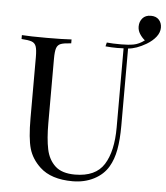

<svg xmlns="http://www.w3.org/2000/svg" viewBox="-59 -916 849 982"><g transform="rotate(5 366.0 -425.0)"><path d="M732 -808Q732 -783 714.5 -760.5Q697 -738 667 -720Q616 -690 574 -687V-291Q574 -219 564.5 -167.5Q555 -116 533 -79Q508 -36 459.5 -11Q411 14 350 14Q240 14 182 -40Q138 -81 123 -133Q108 -185 108 -288V-602Q108 -640 102 -657Q96 -674 79.5 -680Q63 -686 27 -688V-708Q69 -705 155 -705Q236 -705 282 -708V-688Q246 -686 229.5 -680Q213 -674 207 -657Q201 -640 201 -602V-271Q201 -191 212 -138Q223 -85 257.5 -53Q292 -21 359 -21Q465 -21 508 -89Q551 -157 551 -280V-686Q540 -685 518 -685Q488 -685 458 -688L463 -708Q491 -705 537 -705Q574 -705 601 -710Q628 -715 656 -736Q640 -749 629 -766.5Q618 -784 618 -804Q618 -829 633 -846.5Q648 -864 676 -864Q703 -864 717.5 -848Q732 -832 732 -808Z"/></g></svg>

Font: Playfair Display SC
Style: Regular
Weight: 400
Designer: Claus Eggers Sørensen
Foundry: Claus Eggers Sørensen
Version: Version 1.200; ttfautohint (v1.6)